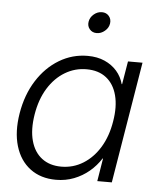

<svg xmlns="http://www.w3.org/2000/svg" viewBox="-53 -768 674 823"><g transform="rotate(5 284.5 -356.5)"><path d="M218.3 9.8Q152.3 9.8 107.2 -24.2Q62 -58.1 43.7 -119.1Q25.4 -180.2 38.6 -260.7Q52.2 -341.8 90.8 -402.6Q129.4 -463.4 185.8 -497.3Q242.2 -531.2 308.1 -531.2Q349.6 -531.2 381.3 -517.1Q413.1 -502.9 434.1 -478.8Q455.1 -454.6 463.4 -423.3H465.3L481.9 -522.5H544.4L458 0H395.5L411.6 -98.6H409.7Q389.6 -66.9 360.6 -42.5Q331.5 -18.1 295.7 -4.2Q259.8 9.8 218.3 9.8ZM235.8 -48.3Q287.6 -48.3 330.3 -75Q373 -101.6 401.9 -149.4Q430.7 -197.3 440.9 -261.2Q451.7 -325.2 439.2 -373Q426.8 -420.9 393.3 -447.3Q359.9 -473.6 308.1 -473.6Q258.3 -473.6 215.6 -448Q172.9 -422.4 143.3 -374.8Q113.8 -327.1 103 -261.2Q92.3 -195.3 105.5 -147.5Q118.7 -99.6 152.3 -74Q186 -48.3 235.8 -48.3ZM337.4 -631.8Q318.4 -631.8 307.1 -645.3Q295.9 -658.7 298.8 -677.2Q301.8 -696.3 317.6 -709.7Q333.5 -723.1 352.5 -723.1Q371.6 -723.1 382.8 -709.7Q394 -696.3 391.1 -677.2Q388.2 -658.7 372.3 -645.3Q356.4 -631.8 337.4 -631.8Z"/></g></svg>

Font: Inter 28pt Light
Style: Italic
Weight: 300
Italic angle: -9.3988°
Designer: Rasmus Andersson
Foundry: rsms
Version: Version 4.001;git-66647c0bb